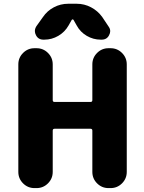

<svg xmlns="http://www.w3.org/2000/svg" viewBox="-20 -1008 757 1008"><path d="M464.8 -322.3Q464.8 -332 455.1 -332H266.6Q256.8 -332 256.8 -322.3V-105.5Q256.8 -70.3 231.9 -45.4Q207 -20.5 171.9 -20.5H161.1Q126 -20.5 101.1 -45.4Q76.2 -70.3 76.2 -105.5V-669.9Q76.2 -705.1 101.1 -730Q126 -754.9 161.1 -754.9H171.9Q207 -754.9 231.9 -730Q256.8 -705.1 256.8 -669.9V-482.4Q256.8 -472.7 266.6 -472.7H455.1Q464.8 -472.7 464.8 -482.4V-669.9Q464.8 -705.1 489.7 -730Q514.6 -754.9 549.8 -754.9H560.5Q595.7 -754.9 620.6 -730Q645.5 -705.1 645.5 -669.9V-105.5Q645.5 -70.3 620.6 -45.4Q595.7 -20.5 560.5 -20.5H549.8Q514.6 -20.5 489.7 -45.4Q464.8 -70.3 464.8 -105.5ZM366.2 -903.3Q364.3 -906.2 361.3 -906.2Q358.4 -906.2 356.4 -903.3L339.8 -874Q320.3 -839.8 286.1 -819.8Q252 -799.8 212.9 -799.8H208Q180.7 -799.8 168.9 -823.2Q163.1 -834 163.1 -844.7Q163.1 -857.4 170.9 -870.1L205.1 -918Q227.5 -951.2 262.7 -969.7Q297.9 -988.3 337.9 -988.3H382.8Q422.9 -988.3 458 -969.7Q493.2 -951.2 516.6 -918.9L549.8 -869.1Q558.6 -857.4 558.6 -844.7Q558.6 -834 552.7 -823.2Q541 -799.8 513.7 -799.8H508.8Q469.7 -799.8 435.5 -819.8Q401.4 -839.8 382.8 -874Z"/></svg>

Font: Gen Jyuu GothicX Heavy
Style: Bold
Weight: 900
Designer: [Source Han Sans]
Ryoko NISHIZUKA  (kana & ideographs); Paul D. Hunt (Latin, Greek & Cyrillic); Wenlong ZHANG  (bopomofo
Version: Version 1.002.20150607